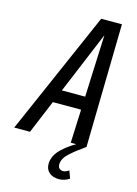

<svg xmlns="http://www.w3.org/2000/svg" viewBox="-176 -793 775 1083"><g transform="rotate(15 211.5 -252.0)"><path d="M-39 0 276 -720H353L53 0ZM291 0 321 -720H397L383 0ZM110 -272H356L339 -195H93ZM280 216Q243 216 222 197.5Q201 179 201 148Q201 99 246.5 56Q292 13 361 -20L383 0Q330 37 295 69Q260 101 260 135Q260 151 269 158.5Q278 166 290 166Q305 166 324 153L340 197Q326 206 311 211Q296 216 280 216Z"/></g></svg>

Font: Instrument Sans Condensed Medium
Style: Italic
Weight: 500
Width: 3
Italic angle: -13°
Designer: Rodrigo Fuenzalida
Foundry: fragTYPE
Version: Version 1.000;gftools[0.9.28]